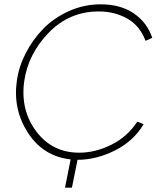

<svg xmlns="http://www.w3.org/2000/svg" viewBox="-20 -734 749 889"><path d="M437 -681Q301 -681 205.5 -582.5Q110 -484 92 -357Q74 -224 148 -125.5Q222 -27 347 -27Q421 -27 495 -63.5Q569 -100 616 -171L645 -159Q599 -81 512.5 -37.5Q426 6 339 6L313 135H281L307 4Q180 -10 109.5 -119Q39 -228 58 -360Q67 -425 99 -487.5Q131 -550 180 -600.5Q229 -651 299 -682.5Q369 -714 446 -714Q538 -714 599.5 -672Q661 -630 685 -559L654 -545Q627 -616 568.5 -648.5Q510 -681 437 -681Z"/></svg>

Font: Raleway-v4020 ExtraLight
Style: Italic
Weight: 275
Italic angle: -12°
Designer: Matt McInerney, Pablo Impallari, Rodrigo Fuenzalida
Foundry: Matt McInerney, Pablo Impallari, Rodrigo Fuenzalida
Version: Version 4.020;PS 004.020;hotconv 1.0.88;makeotf.lib2.5.64775